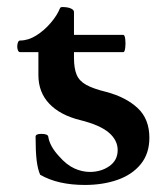

<svg xmlns="http://www.w3.org/2000/svg" viewBox="-20 -514 463 545"><path d="M221 11Q144 11 94 -18Q87 -34 84 -59Q81 -84 81 -126Q81 -134 97 -134Q116 -134 117 -126Q121 -99 148 -70Q169 -46 191 -36Q213 -26 235 -26Q267 -26 290.5 -42.5Q314 -59 314 -88Q314 -116 289 -137.5Q264 -159 208 -173Q151 -187 120 -219.5Q89 -252 89 -301V-366H37Q32 -366 30 -374Q28 -382 30 -390.5Q32 -399 37 -399Q60 -399 82.5 -413Q105 -427 123.5 -448.5Q142 -470 150 -490Q151 -494 157 -494Q172 -494 181 -490Q190 -486 190 -480V-415H330Q334 -415 335.5 -403Q337 -391 335.5 -378.5Q334 -366 330 -366H190V-350Q190 -320 197.5 -302Q205 -284 225 -273Q245 -262 282 -253Q338 -238 371 -207Q404 -176 404 -123Q404 -78 379.5 -48Q355 -18 313.5 -3.5Q272 11 221 11Z"/></svg>

Font: Junicode SmExp
Style: Bold
Weight: 700
Width: 6
Designer: Peter S. Baker
Version: Version 2.205; ttfautohint (v1.8.4)